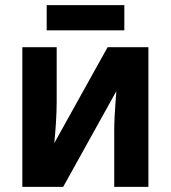

<svg xmlns="http://www.w3.org/2000/svg" viewBox="-20 -731 668 751"><path d="M201.7 -546.4V-330.1Q201.7 -312.5 200.9 -291.3Q200.2 -270 198.7 -248.3Q197.3 -226.6 195.6 -206.5Q193.8 -186.5 192.4 -171.4L400.9 -546.4H560.5V0H426.8V-219.2Q426.8 -244.6 428.2 -272.9Q429.7 -301.3 431.6 -327.9Q433.6 -354.5 435.1 -374.5L227.1 0H67.4V-546.4ZM466.3 -710.9V-612.3H162.6V-710.9Z"/></svg>

Font: Open Sans SemiCondensed
Style: Bold
Weight: 700
Width: 4
Designer: Monotype Design Team
Foundry: Monotype Imaging Inc.
Version: Version 3.003